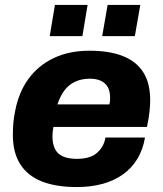

<svg xmlns="http://www.w3.org/2000/svg" viewBox="-20 -744 659 776"><path d="M290 12Q207 12 149.5 -10.5Q92 -33 62 -80Q32 -127 32 -199Q32 -224 34 -247.5Q36 -271 41 -294Q55 -370 94.5 -424.5Q134 -479 196.5 -509Q259 -539 342 -539Q422 -539 476.5 -517.5Q531 -496 559 -452Q587 -408 587 -339Q587 -320 584.5 -294.5Q582 -269 574 -231H196Q194 -222 193 -211.5Q192 -201 192 -192Q192 -163 202 -142.5Q212 -122 234 -112Q256 -102 290 -102Q316 -102 336 -107.5Q356 -113 370 -124.5Q384 -136 393.5 -152Q403 -168 406 -188H566Q558 -140 535.5 -102.5Q513 -65 477.5 -39.5Q442 -14 395 -1Q348 12 290 12ZM212 -322H422Q424 -329 424.5 -336.5Q425 -344 425 -349Q425 -375 415.5 -392Q406 -409 387.5 -417.5Q369 -426 344 -426Q309 -426 283 -413.5Q257 -401 240 -378Q223 -355 212 -322ZM181 -598 202 -724H334L313 -598ZM393 -598 415 -724H547L525 -598Z"/></svg>

Font: Archivo SemiBold ExtraBold
Style: Italic
Weight: 800
Italic angle: -10°
Version: Version 2.001